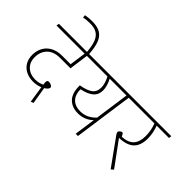

<svg xmlns="http://www.w3.org/2000/svg" viewBox="-148 -1419 1988 1988"><g transform="rotate(45 846.0 -425.5)"><path d="M630 -652H486L457 -441H304Q212 -441 162.5 -390.5Q113 -340 113 -260Q113 -186 160 -143Q207 -100 279 -100Q331 -100 377 -122Q374 -140 374 -155Q374 -171 380 -178Q386 -185 398 -185Q416 -185 434 -175.5Q452 -166 452 -152Q452 -141 440.5 -128Q429 -115 409 -103L440 83L410 94L382 -89Q335 -69 278 -69Q221 -69 175.5 -91.5Q130 -114 104 -157Q78 -200 78 -259Q78 -320 104.5 -368.5Q131 -417 182 -444.5Q233 -472 304 -472H428L453 -652H41L46 -682H634Z M273 -914Q216 -914 177 -905L174 -936Q219 -945 271 -945Q347 -945 392 -919Q437 -893 460 -835.5Q483 -778 489 -679L458 -678Q451 -764 432 -814.5Q413 -865 375 -889.5Q337 -914 273 -914Z M1232 -652H1099L1007 0H974L1007 -232Q938 -165 841 -165Q753 -165 702 -216.5Q651 -268 650 -369V-385Q735 -399 779.5 -430Q824 -461 824 -526Q824 -581 787 -652H610L614 -682H1237ZM1066 -652H820Q858 -579 858 -519Q858 -454 814 -416.5Q770 -379 684 -361Q684 -343 685 -334Q692 -267 733 -232Q774 -197 842 -197Q941 -197 1013 -276Z M1688 -652H1508Q1538 -570 1538 -494Q1538 -389 1483.5 -339Q1429 -289 1321 -287L1518 -18L1491 5L1282 -286Q1267 -306 1267 -318Q1267 -330 1280 -341Q1293 -352 1304 -352Q1312 -352 1318 -344Q1324 -336 1334 -315Q1423 -320 1463.5 -365Q1504 -410 1504 -495Q1504 -576 1475 -652H1205L1210 -682H1692Z"/></g></svg>

Font: FiraGO UltraLight
Style: Italic
Weight: 200
Italic angle: -8°
Designer: bBox Type GmbH
Foundry: bBox Type GmbH
Version: Version 1.001